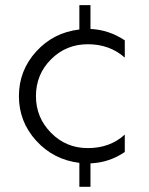

<svg xmlns="http://www.w3.org/2000/svg" viewBox="-20 -722 576 743"><path d="M319.8 -550.8Q235.8 -550.8 177.5 -492.4Q119.1 -434.1 119.1 -350.1Q119.1 -267.1 177.5 -208Q235.8 -148.9 319.8 -148.9Q405.8 -148.9 462.9 -201.2V-133.8Q402.8 -92.8 330.1 -89.8V1H287.1V-91.8Q187 -104 120.1 -177.5Q53.2 -251 53.2 -350.1Q53.2 -449.2 120.1 -522.7Q187 -596.2 287.1 -607.9V-702.1H330.1V-609.9Q400.9 -606.9 462.9 -565.9V-499Q404.8 -550.8 319.8 -550.8Z"/></svg>

Font: Oakes Grotesk
Style: Light Italic
Weight: 300
Designer: Samuel Oakes
Foundry: Samuel Oakes
Version: Version 1.0 | wf-rip DC20170320